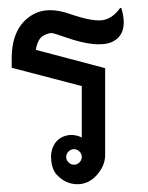

<svg xmlns="http://www.w3.org/2000/svg" viewBox="-20 -473 380 493"><path d="M184 -84Q178 -90 170 -90Q162 -90 156 -84Q150 -78 150 -70Q150 -62 156 -56Q162 -50 170 -50Q178 -50 184 -56Q190 -62 190 -70Q190 -78 184 -84ZM288 -452Q289 -453 290.5 -452.5Q292 -452 292 -451Q311 -385 267 -365Q229 -349 149 -377Q121 -387 113.5 -388Q106 -389 91.5 -381.5Q77 -374 72 -345L250 -298V-75Q250 -48 229 -24Q208 0 178.5 0Q149 0 126 -24Q114 -37 111.5 -60.5Q109 -84 119 -101.5Q129 -119 149 -124.5Q169 -130 190 -120V-252L10 -299V-322Q10 -405 65 -436Q102 -457 158.5 -437.5Q215 -418 241.5 -421Q268 -424 288 -452Z"/></svg>

Font: SOV_Station
Style: Bold
Weight: 700
Version: Version 1.00